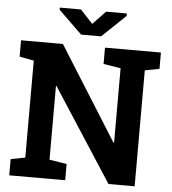

<svg xmlns="http://www.w3.org/2000/svg" viewBox="-59 -953 902 1007"><g transform="rotate(5 391.5 -449.5)"><path d="M27.3 0V-85.4L103 -100.1V-610.4L27.3 -625V-710.9H247.6L557.1 -217.8L560.1 -218.3V-610.4L469.2 -625V-710.9H763.7V-625L687.5 -610.4V0H549.8L233.4 -488.3L230.5 -487.8V-100.1L321.8 -85.4V0ZM567.9 -899.4V-886.7L443.8 -768.1H338.4L214.8 -888.2V-899.4H326.2L391.6 -829.1L458.5 -899.4Z"/></g></svg>

Font: Roboto Slab
Style: Bold
Weight: 700
Designer: Google
Version: Version 2.000; ttfautohint (v1.8.1.43-b0c9)